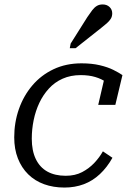

<svg xmlns="http://www.w3.org/2000/svg" viewBox="-20 -832 587 864"><path d="M276 -41Q318 -41 349.5 -57.5Q381 -74 404.5 -99Q428 -124 443 -151L486 -122Q462 -79 429.5 -48.5Q397 -18 357 -3Q317 12 270 12Q220 12 178.5 -3Q137 -18 107 -47.5Q77 -77 60.5 -119Q44 -161 44 -214Q44 -281 65 -341Q86 -401 125.5 -447.5Q165 -494 221 -520.5Q277 -547 347 -547Q393 -547 429 -538.5Q465 -530 490 -517.5Q515 -505 531 -494L499 -360H422L451 -485Q463 -482 471 -476Q479 -470 483 -462Q487 -454 488 -446.5Q489 -439 487 -432Q476 -449 456.5 -463Q437 -477 408.5 -485.5Q380 -494 343 -494Q298 -494 262 -478Q226 -462 200 -433.5Q174 -405 157 -369Q140 -333 131.5 -291.5Q123 -250 123 -208Q123 -154 141 -116.5Q159 -79 193 -60Q227 -41 276 -41ZM373 -755Q385 -773 395 -786Q405 -799 416 -805.5Q427 -812 442 -812Q461 -812 473 -800.5Q485 -789 485 -772Q485 -758 478.5 -747.5Q472 -737 460.5 -727Q449 -717 435 -706L320 -615H294L298 -636Z"/></svg>

Font: Roboto Serif Light
Style: Italic
Weight: 300
Italic angle: -10°
Version: Version 1.007